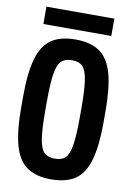

<svg xmlns="http://www.w3.org/2000/svg" viewBox="-97 -944 694 1014"><g transform="rotate(10 250.0 -437.0)"><path d="M250 10Q169 10 120.5 -23.5Q72 -57 50.5 -133Q29 -209 29 -335V-395Q29 -522 50.5 -597.5Q72 -673 120.5 -706.5Q169 -740 250 -740Q331 -740 379.5 -706.5Q428 -673 449.5 -597.5Q471 -522 471 -395V-335Q471 -209 449.5 -133Q428 -57 379.5 -23.5Q331 10 250 10ZM250 -101Q288 -101 307.5 -120.5Q327 -140 335 -192.5Q343 -245 343 -344V-386Q343 -485 335 -537.5Q327 -590 307.5 -609.5Q288 -629 250 -629Q213 -629 193 -609.5Q173 -590 165 -537.5Q157 -485 157 -386V-344Q157 -245 165 -192.5Q173 -140 193 -120.5Q213 -101 250 -101ZM68 -791V-884H432V-791Z"/></g></svg>

Font: M PLUS Code Latin SemiBold
Style: Regular
Weight: 600
Designer: Coji Morishita
Foundry: UNDERFOREST DESIGN
Version: Version 1.002; ttfautohint (v1.8.3)